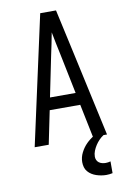

<svg xmlns="http://www.w3.org/2000/svg" viewBox="-103 -794 705 1077"><g transform="rotate(-10 250.0 -256.0)"><path d="M44 0 205 -735H295L349 -490L456 0H376L337 -190H163L124 0ZM323 -260 276 -490Q269 -522 262.5 -554Q256 -586 250 -618Q244 -586 237.5 -554Q231 -522 224 -490L177 -260ZM413 223Q399 223 384.5 220.5Q370 218 356.5 213.5Q343 209 331 201.5Q319 194 309.5 183Q300 172 296 158Q292 144 292 129Q292 101 305.5 74.5Q319 48 339 28Q359 8 384 -6.5Q409 -21 436 -30V0Q422 9 410 21.5Q398 34 389 48Q380 62 373.5 78Q367 94 367 111Q367 121 371 130Q375 139 383 145Q391 151 401 153.5Q411 156 421 156Q428 156 435 155Q442 154 449 152V219Q440 221 431 222Q422 223 413 223Z"/></g></svg>

Font: Iosevka SS18
Style: Regular
Weight: 400
Monospace: yes
Designer: Belleve Invis
Foundry: Belleve Invis
Version: Version 25.1.1; ttfautohint (v1.8.4)